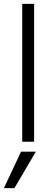

<svg xmlns="http://www.w3.org/2000/svg" viewBox="-34 -727 275 985"><path d="M141 0H80V-707H141ZM40 238H-14L74 51H150Z"/></svg>

Font: Hind Guntur Light
Style: Regular
Weight: 300
Designer: Manushi Parikh, Hitesh Malaviya
Foundry: Indian Type Foundry
Version: Version 1.002;PS 1.0;hotconv 1.0.86;makeotf.lib2.5.63406; tt